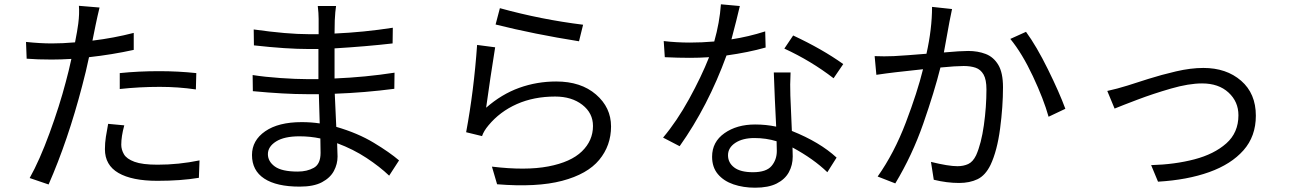

<svg xmlns="http://www.w3.org/2000/svg" viewBox="-20 -822 6010 893"><path d="M537 -482Q624 -491 720 -491Q809 -491 893 -482L891 -406Q810 -418 723 -418Q629 -418 537 -408ZM558 -239Q544 -188 544 -149Q544 -126 556.5 -104.5Q569 -83 605.5 -69.5Q642 -56 713 -56Q811 -56 908 -76L905 5Q822 19 712 19Q594 19 531 -17.5Q468 -54 468 -128Q468 -157 472.5 -186Q477 -215 483 -246ZM221 -620Q271 -620 329 -625Q340 -680 344 -712Q350 -759 347 -795L443 -787Q433 -746 425 -707L410 -633Q509 -645 602 -669V-590Q502 -568 394 -556Q380 -489 362 -422Q296 -169 206 36L118 6Q164 -76 210.5 -203Q257 -330 286 -441Q300 -492 312 -548Q262 -545 220 -545Q154 -545 104 -549L101 -627Q167 -620 221 -620Z M1470 -178Q1423 -188 1373 -188Q1302 -188 1264 -164Q1226 -140 1226 -105Q1226 -71 1258.5 -47.5Q1291 -24 1365 -24Q1408 -24 1439.5 -41.5Q1471 -59 1471 -111ZM1155 -473Q1212 -464 1285 -459Q1358 -454 1407 -454H1461V-469V-594H1417Q1312 -594 1161 -611L1160 -685Q1316 -663 1416 -663H1462V-734Q1462 -760 1458 -794H1543Q1539 -769 1537 -727L1536 -666Q1672 -672 1807 -693L1806 -620Q1684 -606 1536 -597V-469V-457Q1680 -463 1815 -484L1814 -409Q1676 -391 1537 -386L1544 -232Q1644 -203 1718.5 -158Q1793 -113 1836 -76L1790 -5Q1746 -47 1684.5 -87.5Q1623 -128 1548 -156L1550 -94Q1550 -59 1533 -27Q1516 5 1477.5 25.5Q1439 46 1374 46Q1266 46 1209 8.5Q1152 -29 1152 -101Q1152 -169 1213.5 -211.5Q1275 -254 1383 -254Q1427 -254 1467 -248L1463 -384H1406Q1304 -384 1156 -398Z M2305 -784Q2497 -731 2692 -707L2673 -630Q2465 -663 2285 -708ZM2283 -602Q2260 -459 2241 -321Q2313 -384 2395 -413.5Q2477 -443 2567 -443Q2682 -443 2752 -382.5Q2822 -322 2822 -234Q2822 -145 2767 -78.5Q2712 -12 2594.5 19Q2477 50 2292 35L2268 -47Q2426 -28 2530.5 -48Q2635 -68 2686.5 -118Q2738 -168 2738 -236Q2738 -296 2688.5 -334.5Q2639 -373 2562 -373Q2463 -373 2384 -338Q2305 -303 2252 -239Q2230 -213 2222 -189L2148 -207Q2184 -400 2199 -613Z M3857 -458Q3752 -539 3628 -596L3669 -657Q3804 -594 3902 -524ZM3592 -165Q3543 -180 3489 -180Q3434 -180 3400 -157.5Q3366 -135 3366 -100Q3366 -65 3395 -43Q3424 -21 3482 -21Q3544 -21 3568.5 -50Q3593 -79 3593 -120ZM3657 -485Q3654 -427 3656 -377L3663 -213Q3793 -161 3871 -89L3828 -21Q3764 -83 3666 -136L3667 -94Q3667 -54 3649 -21Q3631 12 3592.5 31.5Q3554 51 3492 51Q3437 51 3391.5 35.5Q3346 20 3319 -12Q3292 -44 3292 -93Q3292 -162 3349.5 -202.5Q3407 -243 3492 -243Q3543 -243 3590 -233Q3583 -367 3579 -485ZM3421 -794Q3407 -733 3382 -639Q3461 -651 3539 -676L3541 -601Q3460 -578 3359 -564Q3273 -328 3141 -142L3064 -182Q3128 -258 3185 -361.5Q3242 -465 3278 -556Q3233 -553 3189 -553Q3134 -553 3072 -556L3067 -631Q3126 -624 3189 -624Q3243 -624 3302 -629Q3327 -717 3333 -802Z M4752 -674Q4801 -607 4854 -499.5Q4907 -392 4935 -316L4857 -279Q4834 -361 4784 -467.5Q4734 -574 4679 -641ZM4048 -561Q4092 -559 4137 -561Q4193 -564 4289 -572Q4315 -688 4315 -790L4408 -780Q4402 -751 4396 -721L4370 -578Q4447 -585 4483 -585Q4528 -585 4564.5 -571Q4601 -557 4623 -520.5Q4645 -484 4645 -416Q4645 -327 4631.5 -224Q4618 -121 4587 -55Q4563 -6 4526.5 11.5Q4490 29 4441 29Q4384 29 4323 14L4310 -69Q4391 -49 4433 -49Q4461 -49 4483 -59Q4505 -69 4520 -100Q4544 -154 4556 -239.5Q4568 -325 4568 -406Q4568 -452 4554.5 -475.5Q4541 -499 4517.5 -507Q4494 -515 4462 -515Q4426 -515 4354 -508Q4326 -396 4274.5 -248Q4223 -100 4144 31L4062 -1Q4139 -110 4193 -252Q4247 -394 4273 -500L4146 -486Q4103 -481 4056 -474Z M5130 -399Q5176 -409 5224 -424Q5261 -436 5321 -455Q5381 -474 5449.5 -490Q5518 -506 5577 -506Q5684 -506 5752.5 -446.5Q5821 -387 5821 -284Q5821 -188 5763.5 -123Q5706 -58 5604 -21.5Q5502 15 5366 23L5334 -54Q5444 -57 5535.5 -81Q5627 -105 5683.5 -155Q5740 -205 5740 -286Q5740 -349 5694 -391.5Q5648 -434 5571 -434Q5509 -434 5426 -410Q5343 -386 5270.5 -358.5Q5198 -331 5164 -317Z"/></svg>

Font: Gothic Nguyen
Style: Regular
Weight: 400
Designer: MORI Takayuki
Version: Version 1.220;July 21, 2023;FontCreator 14.0.0.2814 64-bit